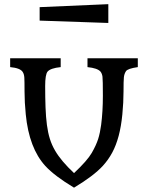

<svg xmlns="http://www.w3.org/2000/svg" viewBox="-20 -867 705 913"><path d="M332 25.4Q239.3 -30.3 195.3 -78.1Q118.2 -162.6 102.5 -323.2Q96.7 -380.9 96.7 -430.9Q96.7 -481 95.7 -497.8Q94.7 -514.6 87.9 -524.9Q76.2 -543.5 28.3 -547.9V-589.8H268.6V-547.9Q220.2 -543 206.1 -526.4Q194.8 -512.2 194.8 -458Q194.8 -403.8 196.5 -356.9Q198.2 -310.1 203.1 -272.9Q208 -235.8 217.3 -206.3Q226.6 -176.8 242.2 -150.4Q270.5 -101.6 332 -43.9Q395 -103 416.3 -139.9Q437.5 -176.8 446.8 -206.3Q456.1 -235.8 460.9 -272.9Q469.2 -335.9 469.2 -411.9Q469.2 -487.8 467.3 -502.4Q465.3 -517.1 458 -526.4Q443.8 -543 396 -547.9V-589.8H635.3V-547.9Q587.4 -541 579.1 -528.6Q570.8 -516.1 569.1 -499.5Q567.4 -482.9 567.4 -431.9Q567.4 -380.9 561.8 -323.2Q556.2 -265.6 544.2 -220.7Q532.2 -175.8 513.7 -141.4Q495.1 -106.9 468.8 -78.1Q424.8 -30.3 332 25.4ZM168.5 -833 495.1 -847.2V-757.8L168.5 -769Z"/></svg>

Font: Metamorphous
Style: Regular
Weight: 400
Designer: James Grieshaber
Foundry: James Grieshaber
Version: Version 1.001